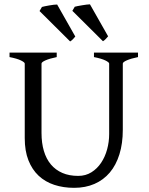

<svg xmlns="http://www.w3.org/2000/svg" viewBox="-20 -860 694 894"><path d="M622.6 -594.2Q589.4 -587.4 570.6 -579.1Q551.8 -570.8 551.8 -564V-255.9Q551.8 -191.9 536.1 -141.6Q520.5 -91.3 491.2 -56.6Q461.9 -22 419.9 -3.7Q377.9 14.6 325.2 14.6Q274.9 14.6 232.7 0.7Q190.4 -13.2 159.9 -41.7Q129.4 -70.3 112.3 -113.8Q95.2 -157.2 95.2 -216.8V-564Q95.2 -569.8 77.4 -578.6Q59.6 -587.4 24.4 -594.2V-615.2H244.1V-594.2Q210.9 -587.4 192.1 -579.1Q173.3 -570.8 173.3 -564V-241.2Q173.3 -194.3 184.3 -157.2Q195.3 -120.1 217 -94.2Q238.8 -68.4 270.5 -54.7Q302.2 -41 344.2 -41Q378.9 -41 405.8 -57.9Q432.6 -74.7 450.9 -102.1Q469.2 -129.4 478.8 -164.6Q488.3 -199.7 488.3 -235.8V-564Q488.3 -569.8 470.5 -578.6Q452.6 -587.4 417.5 -594.2V-615.2H622.6ZM164.1 -808.6 175.3 -827.6Q185.5 -830.6 209.2 -834.7Q232.9 -838.9 246.1 -838.9L330.6 -689.9Q325.7 -684.1 320.1 -678Q314.5 -671.9 306.6 -667ZM316.9 -809.6 328.1 -828.6Q338.4 -831.5 362.1 -835.4Q385.7 -839.4 398.9 -839.8L483.4 -690.9Q478.5 -685.1 472.9 -679Q467.3 -672.9 459.5 -668Z"/></svg>

Font: Akkhara
Style: Regular
Weight: 400
Designer: J. Victor Gaultney
Version: Version 1.00 June 13, 2006, initial release